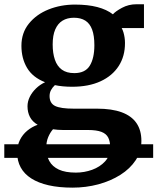

<svg xmlns="http://www.w3.org/2000/svg" viewBox="-51 -591 723 881"><path d="M651.8 70.9V133.3H-31.3V70.9ZM282.1 270Q219.6 270 172.2 259.2Q124.7 248.4 92.6 227.8Q60.4 207.3 44.1 177.4Q27.7 147.5 27.7 109Q27.7 76.9 40.2 51.6Q52.6 26.4 74.1 8.6Q95.5 -9.1 121.8 -18.5Q97.9 -32.4 86.5 -54Q75.2 -75.6 75.2 -103.4Q75.2 -125.1 85.5 -146.3Q95.9 -167.4 114 -185Q132.2 -202.7 155.8 -213.7Q98.9 -236 73.1 -279.6Q47.3 -323.1 47.3 -380.8Q47.3 -440.3 81.6 -482.7Q115.8 -525.1 171.8 -547.6Q227.8 -570 293.1 -570Q352 -570 395.3 -558.7Q438.6 -547.4 467.1 -525.3Q478.7 -539 508.9 -555.2Q539.1 -571.5 575.6 -571.5H609.6V-462.2H507.4Q512.4 -453 515.6 -442Q518.8 -431.1 520.6 -419.1Q522.5 -407.1 522.5 -393.8Q522.8 -333.3 493.7 -288.1Q464.5 -242.9 410.2 -217.9Q355.8 -192.9 279.9 -192.9Q258.1 -192.9 238.2 -194.8Q218.4 -196.6 200.9 -200.4Q189.5 -189.7 183 -177.4Q176.5 -165.2 176.5 -150.2Q176.5 -117.5 201.6 -104.9Q226.8 -92.4 287.2 -92.4H394.2Q462.2 -92.4 507.4 -75.8Q552.6 -59.1 575.2 -26.2Q597.8 6.8 597.8 55.6Q597.8 104.3 571.9 143.8Q545.9 183.2 501.1 211.5Q456.3 239.7 399.8 254.9Q343.2 270 282.1 270ZM297 201Q335.7 201 371.7 188.1Q407.7 175.1 431.2 149.5Q454.6 123.9 454.6 85.6Q454.6 58 445.6 40.3Q436.6 22.6 414.4 14.1Q392.2 5.5 352.1 5.5H238.4Q226.1 5.5 214.4 4.6Q202.7 3.7 192.2 2.1Q178.9 17.2 170.1 38.4Q161.2 59.7 161.2 87.8Q161.2 122.4 175.2 147.8Q189.1 173.1 218.9 187.1Q248.7 201 297 201ZM289.9 -255.5Q340 -255.5 361 -289.7Q382 -323.9 382 -383.5Q382 -427.5 371.7 -455.3Q361.4 -483.1 340.6 -496.3Q319.7 -509.6 288.2 -509.6Q257.6 -509.6 235.8 -496.2Q214.1 -482.8 202.4 -455.7Q190.7 -428.7 190.7 -387Q190.7 -346.7 200.9 -317Q211 -287.3 232.8 -271.4Q254.6 -255.5 289.9 -255.5Z"/></svg>

Font: Merriweather Light
Style: Regular
Weight: 300
Version: Version 2.100